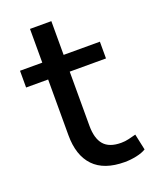

<svg xmlns="http://www.w3.org/2000/svg" viewBox="-125 -706 624 786"><g transform="rotate(-20 187.5 -313.5)"><path d="M282 9Q192 9 147 -38Q102 -85 102 -173V-416H6V-489H103V-636H196V-489H354V-416H196V-180Q196 -125 219.5 -97.5Q243 -70 295 -70Q312 -70 328.5 -74Q345 -78 360 -82L375 -12Q359 -2 333 3.5Q307 9 282 9Z"/></g></svg>

Font: Nunito Sans 12pt ExtraLight 11pt Medium
Style: Regular
Weight: 500
Version: Version 3.101;gftools[0.9.27]